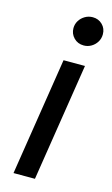

<svg xmlns="http://www.w3.org/2000/svg" viewBox="-113 -759 470 803"><g transform="rotate(15 122.0 -357.5)"><path d="M33 0 113 -510H205.8L125.8 0ZM178 -591.4Q152 -591.4 135.1 -608.8Q118.2 -626.2 118.2 -650.4Q118.2 -667.8 127.1 -682.5Q136 -697.2 151.4 -706.3Q166.8 -715.4 185 -715.4Q210 -715.4 226.9 -698.7Q243.8 -682 243.8 -657Q243.8 -638.6 234.6 -623.7Q225.4 -608.8 210.5 -600.1Q195.6 -591.4 178 -591.4Z"/></g></svg>

Font: MuseoModerno Thin
Style: Italic
Weight: 100
Italic angle: -9°
Designer: Pablo Cosgaya, Héctor Gatti, Marcela Romero, and the Authors of The MuseoModerno Project.
Foundry: Omnibus-Type Team
Version: Version 1.003